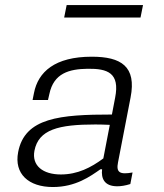

<svg xmlns="http://www.w3.org/2000/svg" viewBox="-20 -740 660 772"><path d="M349 -512C200.5 -512 133 -451 116.5 -365.5L111 -338H173L178.5 -362C196 -446 258.5 -462.5 332.5 -463.5C412.5 -464.5 462.5 -447 443 -347.5L430 -279.5C221.5 -279.5 79.5 -267 53 -128.5C36 -41 95 12 192.5 12C284.5 12 343 -31 384 -59.5H390.5C386 -22.5 399.5 9 451.5 9C466 9 483.5 6.5 504 0L513 -46.5C461 -37 446.5 -47 454.5 -87L505 -348C529.5 -473 467 -512 349 -512ZM555 -719.5H248L238 -669.5H545ZM118.5 -134C135 -219.5 216 -239.5 363.5 -239.5C378.5 -239.5 400 -239 421.5 -238L395.5 -103C345.5 -66 292 -38.5 224.5 -38.5C152.5 -38.5 107 -74 118.5 -134Z"/></svg>

Font: Monaspace Neon ExtraLight
Style: Italic
Weight: 200
Italic angle: -11°
Designer: Riley Cran & the Lettermatic Team
Foundry: Lettermatic
Version: Version 1.200 (Monaspace Neon)